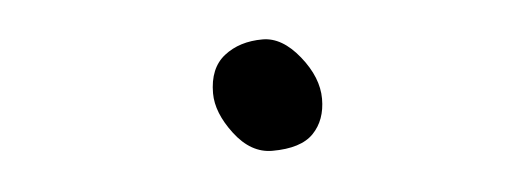

<svg xmlns="http://www.w3.org/2000/svg" viewBox="-26 -568 552 206"><g transform="rotate(-5 250.0 -465.0)"><path d="M261 -405Q238 -405 220.5 -428Q203 -451 203 -472Q203 -499 219.5 -512Q236 -525 261 -525Q282 -525 300.5 -502Q319 -479 319 -456Q319 -433 305.5 -419Q292 -405 261 -405Z"/></g></svg>

Font: Moon Stars Kai HW Light
Style: Regular
Weight: 300
Designer: GuiWonder
Version: Version 1.101